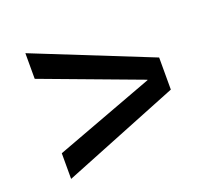

<svg xmlns="http://www.w3.org/2000/svg" viewBox="-103 -702 888 824"><g transform="rotate(-20 340.5 -290.0)"><path d="M88.9 -460V-577.1L622.1 -363.3V-216.8L88.9 -2.9V-120.1L542 -289.1V-291Z"/></g></svg>

Font: Mgen+ 1c bold
Style: Bold
Weight: 700
Designer: [Source Han Sans]
Ryoko NISHIZUKA  (kana & ideographs); Paul D. Hunt (Latin, Greek & Cyrillic); Wenlong ZHANG  (bopomofo
Version: Version 1.059.20150602